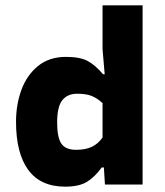

<svg xmlns="http://www.w3.org/2000/svg" viewBox="-20 -691 618 719"><path d="M40 -235Q40 -299 60 -354Q80 -409 122 -443.5Q164 -478 227 -478Q279 -478 307.5 -463Q336 -448 366 -413H372L364 -507V-671H514V0H373L369 -64H361Q335 -28 305.5 -10Q276 8 224 8Q132 8 86 -54.5Q40 -117 40 -235ZM364 -176V-305Q343 -324 322.5 -332Q302 -340 269 -340Q233 -340 213.5 -316Q194 -292 194 -232Q194 -177 209.5 -153.5Q225 -130 265 -130Q300 -130 323.5 -141Q347 -152 364 -176Z"/></svg>

Font: Athiti
Style: Bold
Weight: 700
Designer: CadsonDemak Team
Foundry: CadsonDemak
Version: Version 1.033